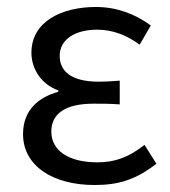

<svg xmlns="http://www.w3.org/2000/svg" viewBox="-20 -518 488 550"><path d="M251 12C319 12 369 -3 428 -49L394 -103C347 -66 307 -53 259 -53C176 -53 127 -87 127 -141C127 -193 168 -221 248 -221C272 -221 295 -221 323 -219V-287C299 -285 282 -284 263 -284C184 -284 151 -314 151 -358C151 -407 198 -433 258 -433C302 -433 342 -418 380 -390L412 -445C367 -478 314 -498 255 -498C156 -498 70 -456 70 -367C70 -322 97 -277 147 -259V-255C92 -240 46 -204 46 -134C46 -43 131 12 251 12Z"/></svg>

Font: DAIFUKU Sans
Style: Regular
Weight: 400
Designer: Original font ‘Source Han Sans JP’ : Paul D. Hunt
Foundry: Daifuku
Version: Version 1.000